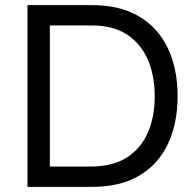

<svg xmlns="http://www.w3.org/2000/svg" viewBox="-20 -727 760 747"><path d="M87 0V-707H338Q448 -707 522 -662.5Q596 -618 633.5 -538.5Q671 -459 671 -353Q671 -248 634 -168.5Q597 -89 523 -44.5Q449 0 338 0ZM174 -79H332Q418 -79 473 -114Q528 -149 555 -210.5Q582 -272 582 -353Q582 -432 555.5 -494Q529 -556 475 -592Q421 -628 337 -628H174Z"/></svg>

Font: Onest
Style: Regular
Weight: 400
Designer: Dmitri Voloshin, Andrey Kudryavtsev
Foundry: Dmitri Voloshin, Andrey Kudryavtsev
Version: Version 1.000;gftools[0.9.33]